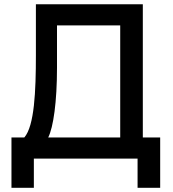

<svg xmlns="http://www.w3.org/2000/svg" viewBox="-20 -740 808 896"><path d="M33.5 136.5H138V0H622V136.5H727.5V-98.5H646.5V-720H147.5V-482.5C147.5 -313.5 140.5 -152.5 93.5 -98.5H33.5ZM205 -98.5C229 -146 246 -264.5 246 -424V-621.5H541V-98.5Z"/></svg>

Font: Vela Sans SemBd
Style: Regular
Weight: 600
Designer: Principal design: Mikhail Sharanda - project Manrope.
Design modification: Ravid Balaliev
Foundry: Mikhail Sharanda
Version: Version 1.001